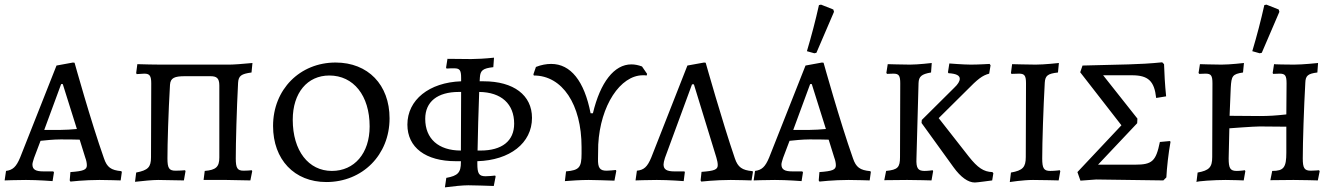

<svg xmlns="http://www.w3.org/2000/svg" viewBox="-20 -777 5771 829"><path d="M284 7C284 7 345 0 410 0C440 0 501 2 501 2L506 -34L504 -38C459 -42 442 -55 429 -93C372 -254 302 -506 302 -506L295 -507L224 -494L67 -97C50 -56 35 -43 6 -39L0 2C0 2 51 0 92 0C146 0 207 5 207 5L213 -33L210 -37H167C134 -37 120 -45 120 -67C120 -73 123 -82 127 -95L155 -169C174 -171 211 -175 241 -175C263 -175 304 -175 324 -174L348 -97C353 -84 355 -72 355 -63C355 -44 340 -38 284 -34L281 2ZM171 -216 244 -414H251L312 -220C293 -218 260 -216 239 -216Z M563 8C598 4 639 0 663 0C690 0 742 2 774 2L781 -38L779 -42C770 -41 752 -40 738 -40C710 -40 703 -51 703 -93C703 -157 707 -292 714 -411C716 -441 734 -448 779 -448H888C914 -448 927 -441 927 -408V-97C927 -56 912 -43 864 -39L859 0H958C983 0 1032 2 1061 2L1069 -38L1067 -42C1059 -41 1044 -40 1032 -40C1005 -40 998 -51 998 -93C998 -160 1002 -307 1008 -420C1010 -450 1022 -458 1066 -464L1070 -505C1028 -501 989 -498 970 -498H675C648 -498 603 -499 573 -500L568 -462L570 -457C584 -458 596 -459 603 -459C626 -459 633 -450 633 -417L632 -98C632 -55 619 -42 568 -32Z M1389 9C1545 9 1662 -108 1662 -266C1662 -411 1569 -507 1429 -507C1275 -507 1159 -391 1159 -233C1159 -88 1251 9 1389 9ZM1413 -39C1312 -39 1244 -126 1244 -260C1244 -376 1307 -451 1402 -451C1506 -451 1576 -365 1576 -231C1576 -115 1510 -39 1413 -39Z M2277 -268C2277 -366 2198 -426 2068 -426H2051C2051 -432 2052 -438 2052 -443C2054 -473 2065 -482 2110 -487L2113 -528C2076 -524 2036 -522 2014 -522L1912 -523L1906 -485L1908 -481C1918 -482 1933 -482 1941 -482C1965 -482 1971 -474 1971 -441V-426C1833 -421 1739 -346 1739 -239C1739 -140 1818 -81 1948 -81H1970V-76C1970 -32 1957 -18 1907 -9L1901 32C1938 27 1978 23 2002 23C2029 23 2079 25 2112 26L2120 -15L2118 -19C2108 -18 2091 -16 2077 -16C2048 -16 2041 -27 2041 -71V-81C2181 -85 2277 -159 2277 -268ZM1816 -264C1816 -338 1869 -380 1961 -380H1971L1970 -127C1873 -127 1816 -178 1816 -264ZM2200 -243C2200 -168 2147 -127 2055 -127H2042C2043 -196 2046 -299 2049 -380C2145 -379 2200 -328 2200 -243Z M2752 -490C2736 -496 2721 -499 2706 -499C2632 -499 2572 -422 2540 -288H2530C2503 -427 2444 -501 2360 -501C2339 -501 2317 -497 2294 -488L2283 -456L2285 -451C2408 -451 2491 -326 2491 -142V-114C2491 -54 2481 -42 2424 -37L2419 5C2446 3 2485 0 2522 0C2547 0 2598 2 2633 3L2641 -39L2639 -43C2629 -42 2610 -40 2599 -40C2570 -40 2561 -52 2562 -92L2563 -153C2572 -321 2658 -452 2756 -452C2761 -452 2767 -452 2772 -451L2774 -458Z M3008 7C3008 7 3070 0 3135 0C3165 0 3225 2 3225 2L3231 -35L3229 -38C3184 -42 3166 -55 3153 -93C3098 -254 3027 -506 3027 -506L3020 -507L2948 -494L2792 -97C2775 -56 2760 -43 2730 -40L2724 2C2724 2 2776 0 2816 0C2870 0 2932 5 2932 5L2937 -34L2935 -37H2891C2858 -37 2845 -46 2845 -67C2845 -73 2847 -82 2851 -95L2968 -413H2976L3073 -97C3077 -84 3079 -73 3079 -64C3079 -45 3065 -39 3009 -35L3005 2Z M3496 -547 3505 -549 3581 -726 3578 -736 3525 -757 3516 -755C3501 -688 3484 -623 3464 -556ZM3518 7C3518 7 3579 0 3644 0C3674 0 3735 2 3735 2L3740 -34L3738 -38C3693 -42 3676 -55 3663 -93C3606 -254 3536 -506 3536 -506L3529 -507L3458 -494L3301 -97C3284 -56 3269 -43 3240 -39L3234 2C3234 2 3285 0 3326 0C3380 0 3441 5 3441 5L3447 -33L3444 -37H3401C3368 -37 3354 -45 3354 -67C3354 -73 3357 -82 3361 -95L3389 -169C3408 -171 3445 -175 3475 -175C3497 -175 3538 -175 3558 -174L3582 -97C3587 -84 3589 -72 3589 -63C3589 -44 3574 -38 3518 -34L3515 2ZM3405 -216 3478 -414H3485L3546 -220C3527 -218 3494 -216 3473 -216Z M3867 -417 3866 -99C3866 -54 3856 -44 3806 -39L3798 1C3798 1 3855 0 3897 0C3933 0 4002 2 4002 2L4009 -38L4007 -42C4007 -42 3988 -39 3972 -39C3944 -39 3935 -50 3937 -93L3946 -418C3947 -447 3959 -457 4000 -464L4003 -505C4003 -505 3944 -498 3909 -498C3880 -498 3813 -500 3813 -500L3807 -462L3810 -458C3810 -458 3827 -459 3837 -459C3861 -459 3867 -451 3867 -417ZM3960 -259 3959 -246 4097 -55C4128 -12 4160 11 4189 11C4199 11 4264 2 4264 2L4269 -29L4265 -34C4227 -35 4201 -53 4163 -101L4033 -267L4153 -386C4202 -436 4221 -451 4251 -459L4257 -495L4253 -501C4253 -501 4204 -498 4172 -498C4141 -498 4079 -503 4079 -503L4073 -465L4075 -461C4109 -459 4124 -451 4124 -437C4124 -426 4116 -413 4100 -398Z M4340 9C4340 9 4397 0 4440 0C4478 0 4551 2 4551 2L4558 -38L4556 -42C4556 -42 4534 -39 4515 -39C4487 -39 4480 -50 4480 -93C4480 -163 4485 -313 4491 -420C4493 -450 4503 -459 4548 -464L4552 -505C4552 -505 4489 -498 4452 -498C4417 -498 4356 -500 4350 -500L4345 -462L4347 -458C4347 -458 4368 -459 4380 -459C4404 -459 4410 -450 4410 -417L4409 -99C4409 -55 4396 -41 4345 -32Z M4645 3 4713 -2 5003 2 5016 -11C5018 -52 5025 -116 5034 -165L5031 -168L4988 -164C4971 -81 4955 -66 4881 -66H4721L4890 -245L4891 -265L4743 -452H4867C4938 -452 4964 -427 4972 -354L5015 -361C5010 -409 5007 -464 5006 -500L4998 -508C4951 -503 4894 -500 4853 -499L4654 -494L4644 -465L4822 -236L4632 -34Z M5419 -547 5428 -549 5504 -726 5501 -736 5448 -757 5439 -755C5424 -688 5407 -623 5387 -556ZM5146 9C5148 5 5224 0 5272 0C5302 0 5350 2 5350 2L5357 -38L5355 -42C5355 -42 5336 -39 5320 -39C5292 -39 5285 -50 5285 -93L5288 -223C5288 -223 5393 -231 5419 -231C5454 -231 5534 -230 5534 -230V-118C5534 -54 5523 -39 5473 -39L5465 1L5565 0C5605 0 5670 2 5670 2L5678 -38L5675 -42C5675 -42 5656 -40 5640 -40C5612 -40 5605 -51 5605 -93C5605 -163 5610 -314 5616 -420C5617 -450 5627 -459 5668 -464L5671 -505C5671 -505 5606 -498 5567 -498C5539 -498 5481 -499 5481 -500L5475 -462L5477 -458C5477 -458 5495 -459 5505 -459C5529 -459 5535 -451 5535 -417L5534 -283C5490 -278 5459 -276 5419 -276L5289 -277L5294 -398C5297 -449 5301 -457 5347 -464L5351 -505C5351 -505 5291 -498 5254 -498C5222 -498 5161 -500 5161 -500L5155 -462L5158 -458C5158 -458 5175 -459 5185 -459C5209 -459 5215 -451 5215 -417L5214 -99C5214 -55 5201 -41 5151 -32Z"/></svg>

Font: Alegreya SC
Style: Regular
Weight: 400
Designer: Juan Pablo del Peral
Foundry: Huerta Tipografica
Version: Version 2.007;PS 002.007;hotconv 1.0.88;makeotf.lib2.5.64775